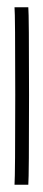

<svg xmlns="http://www.w3.org/2000/svg" viewBox="-20 -509 119 529"><path d="M22 -248Q22 -471 20 -489H58Q60 -469 60 -246Q60 -24 58 0H20Q22 -28 22 -248Z"/></svg>

Font: Vibes
Style: Regular
Weight: 400
Designer: AbdElmomen Kadhim
Version: Version 1.100